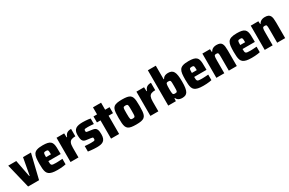

<svg xmlns="http://www.w3.org/2000/svg" viewBox="159 -2116 5265 3497"><g transform="rotate(-30 2791.5 -367.5)"><path d="M131 0 7 -510H176L244 -155H253L318 -510H485L361 0Z M748 8Q680 8 637 -2Q594 -12 569 -32Q544 -52 533 -83Q522 -114 518.5 -156.5Q515 -199 515 -254Q515 -324 521 -374Q527 -424 547.5 -456Q568 -488 612 -503Q656 -518 733 -518Q795 -518 834 -509Q873 -500 895 -480.5Q917 -461 926.5 -430.5Q936 -400 938 -356Q940 -312 940 -254V-216H681Q681 -182 683.5 -162.5Q686 -143 696 -133.5Q706 -124 727.5 -121Q749 -118 787 -118Q804 -118 825.5 -119Q847 -120 872.5 -121.5Q898 -123 924 -125V-9Q905 -4 876 0Q847 4 813.5 6Q780 8 748 8ZM784 -286V-300Q784 -334 782.5 -354Q781 -374 775.5 -384Q770 -394 759.5 -396.5Q749 -399 733 -399Q715 -399 704.5 -395.5Q694 -392 689 -382.5Q684 -373 682.5 -353Q681 -333 681 -300H798Z M1023 0V-510H1183L1187 -425H1196Q1209 -461 1227 -481Q1245 -501 1271.5 -509.5Q1298 -518 1333 -518V-362Q1283 -362 1251 -349.5Q1219 -337 1204.5 -303Q1190 -269 1190 -203V0Z M1577 8Q1548 8 1514 6Q1480 4 1448 0.5Q1416 -3 1392 -7V-122Q1409 -121 1426 -119.5Q1443 -118 1460 -117Q1477 -116 1492.5 -115.5Q1508 -115 1520 -115Q1559 -115 1577 -117.5Q1595 -120 1600.5 -128.5Q1606 -137 1606 -153Q1606 -167 1604 -174Q1602 -181 1593 -184.5Q1584 -188 1562 -191L1459 -205Q1427 -210 1409 -229Q1391 -248 1384.5 -281Q1378 -314 1378 -362Q1378 -411 1391.5 -441.5Q1405 -472 1431 -488.5Q1457 -505 1493 -511.5Q1529 -518 1573 -518Q1602 -518 1633 -516Q1664 -514 1691.5 -511Q1719 -508 1737 -503V-387Q1714 -390 1691 -391.5Q1668 -393 1649 -394Q1630 -395 1615 -395Q1582 -395 1565 -393Q1548 -391 1542 -384Q1536 -377 1536 -361Q1536 -347 1537.5 -340Q1539 -333 1547.5 -330Q1556 -327 1574 -324L1665 -311Q1696 -307 1718 -294.5Q1740 -282 1751.5 -251.5Q1763 -221 1763 -159Q1763 -106 1750 -73Q1737 -40 1712.5 -22.5Q1688 -5 1654 1.5Q1620 8 1577 8Z M1875 0V-384H1800V-510H1875V-658H2045V-510H2138V-384H2045V0Z M2403 8Q2341 8 2300 0.5Q2259 -7 2235.5 -25Q2212 -43 2200.5 -73Q2189 -103 2185.5 -148Q2182 -193 2182 -255Q2182 -318 2185.5 -363Q2189 -408 2200.5 -438Q2212 -468 2235.5 -485.5Q2259 -503 2300 -510.5Q2341 -518 2403 -518Q2465 -518 2505.5 -510.5Q2546 -503 2569.5 -485.5Q2593 -468 2604.5 -438Q2616 -408 2619.5 -363Q2623 -318 2623 -255Q2623 -193 2619.5 -148Q2616 -103 2604.5 -73Q2593 -43 2569.5 -25Q2546 -7 2505.5 0.5Q2465 8 2403 8ZM2402 -118Q2422 -118 2432.5 -122Q2443 -126 2448 -139Q2453 -152 2454 -180Q2455 -208 2455 -255Q2455 -303 2454 -330.5Q2453 -358 2448 -371Q2443 -384 2432.5 -388Q2422 -392 2402 -392Q2383 -392 2372 -388Q2361 -384 2356 -371Q2351 -358 2350 -330.5Q2349 -303 2349 -255Q2349 -208 2350.5 -180Q2352 -152 2356.5 -139Q2361 -126 2372 -122Q2383 -118 2402 -118Z M2703 0V-510H2863L2867 -425H2876Q2889 -461 2907 -481Q2925 -501 2951.5 -509.5Q2978 -518 3013 -518V-362Q2963 -362 2931 -349.5Q2899 -337 2884.5 -303Q2870 -269 2870 -203V0Z M3372 8Q3347 8 3323.5 2Q3300 -4 3282 -18.5Q3264 -33 3252 -59H3242L3238 0H3078V-743H3245V-457H3254Q3267 -481 3284.5 -494Q3302 -507 3324 -512.5Q3346 -518 3372 -518Q3412 -518 3439.5 -505Q3467 -492 3484 -462Q3501 -432 3508.5 -381Q3516 -330 3516 -254Q3516 -175 3508 -124.5Q3500 -74 3483 -45Q3466 -16 3438.5 -4Q3411 8 3372 8ZM3297 -129Q3315 -129 3325.5 -132Q3336 -135 3341 -147Q3346 -159 3347 -184.5Q3348 -210 3348 -255Q3348 -300 3347 -325.5Q3346 -351 3341 -363Q3336 -375 3325.5 -378Q3315 -381 3297 -381Q3277 -381 3266.5 -376Q3256 -371 3252 -355Q3248 -342 3246.5 -318Q3245 -294 3245 -255Q3245 -217 3246.5 -193.5Q3248 -170 3251 -157Q3256 -140 3266 -134.5Q3276 -129 3297 -129Z M3815 8Q3747 8 3704 -2Q3661 -12 3636 -32Q3611 -52 3600 -83Q3589 -114 3585.5 -156.5Q3582 -199 3582 -254Q3582 -324 3588 -374Q3594 -424 3614.5 -456Q3635 -488 3679 -503Q3723 -518 3800 -518Q3862 -518 3901 -509Q3940 -500 3962 -480.5Q3984 -461 3993.5 -430.5Q4003 -400 4005 -356Q4007 -312 4007 -254V-216H3748Q3748 -182 3750.5 -162.5Q3753 -143 3763 -133.5Q3773 -124 3794.5 -121Q3816 -118 3854 -118Q3871 -118 3892.5 -119Q3914 -120 3939.5 -121.5Q3965 -123 3991 -125V-9Q3972 -4 3943 0Q3914 4 3880.5 6Q3847 8 3815 8ZM3851 -286V-300Q3851 -334 3849.5 -354Q3848 -374 3842.5 -384Q3837 -394 3826.5 -396.5Q3816 -399 3800 -399Q3782 -399 3771.5 -395.5Q3761 -392 3756 -382.5Q3751 -373 3749.5 -353Q3748 -333 3748 -300H3865Z M4090 0V-510H4250L4254 -450H4263Q4276 -475 4294.5 -489.5Q4313 -504 4337 -511Q4361 -518 4388 -518Q4431 -518 4457.5 -506.5Q4484 -495 4497.5 -471Q4511 -447 4515.5 -411.5Q4520 -376 4520 -327V0H4352V-273Q4352 -311 4351 -332Q4350 -353 4345.5 -363.5Q4341 -374 4332 -377Q4323 -380 4307 -380Q4289 -380 4279 -375.5Q4269 -371 4264.5 -359Q4260 -347 4258.5 -324Q4257 -301 4257 -264V0Z M4832 8Q4764 8 4721 -2Q4678 -12 4653 -32Q4628 -52 4617 -83Q4606 -114 4602.5 -156.5Q4599 -199 4599 -254Q4599 -324 4605 -374Q4611 -424 4631.5 -456Q4652 -488 4696 -503Q4740 -518 4817 -518Q4879 -518 4918 -509Q4957 -500 4979 -480.5Q5001 -461 5010.5 -430.5Q5020 -400 5022 -356Q5024 -312 5024 -254V-216H4765Q4765 -182 4767.5 -162.5Q4770 -143 4780 -133.5Q4790 -124 4811.5 -121Q4833 -118 4871 -118Q4888 -118 4909.5 -119Q4931 -120 4956.5 -121.5Q4982 -123 5008 -125V-9Q4989 -4 4960 0Q4931 4 4897.5 6Q4864 8 4832 8ZM4868 -286V-300Q4868 -334 4866.5 -354Q4865 -374 4859.5 -384Q4854 -394 4843.5 -396.5Q4833 -399 4817 -399Q4799 -399 4788.5 -395.5Q4778 -392 4773 -382.5Q4768 -373 4766.5 -353Q4765 -333 4765 -300H4882Z M5107 0V-510H5267L5271 -450H5280Q5293 -475 5311.5 -489.5Q5330 -504 5354 -511Q5378 -518 5405 -518Q5448 -518 5474.5 -506.5Q5501 -495 5514.5 -471Q5528 -447 5532.5 -411.5Q5537 -376 5537 -327V0H5369V-273Q5369 -311 5368 -332Q5367 -353 5362.5 -363.5Q5358 -374 5349 -377Q5340 -380 5324 -380Q5306 -380 5296 -375.5Q5286 -371 5281.5 -359Q5277 -347 5275.5 -324Q5274 -301 5274 -264V0Z"/></g></svg>

Font: Saira SemiCondensed ExtraBold
Style: Regular
Weight: 800
Width: 4
Designer: Hector Gatti with collaboration of the Omnibus-Type team
Foundry: Omnibus-Type
Version: Version 1.101